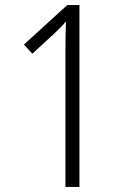

<svg xmlns="http://www.w3.org/2000/svg" viewBox="-20 -785 501 754"><path d="M292 -51H237V-578Q237 -613 237.5 -642.5Q238 -672 239 -701Q224 -682 196 -656L107 -574L74 -610L244 -765H292Z"/></svg>

Font: Noto Sans Tamil UI Condensed Light
Style: Regular
Weight: 300
Width: 3
Designer: Jelle Bosma - Monotype Design Team
Foundry: Monotype Imaging Inc.
Version: Version 2.004; ttfautohint (v1.8.4.7-5d5b)